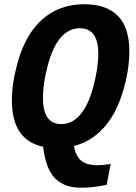

<svg xmlns="http://www.w3.org/2000/svg" viewBox="-20 -689 640 906"><path d="M329.1 0Q336.4 45.9 362.5 68.4Q388.7 90.8 441.4 90.8Q462.9 90.8 502.4 84.5L483.4 183.1Q418.5 196.8 362.8 196.8Q283.2 196.8 239.3 151.9Q195.3 106.9 183.6 3.4Q36.1 -27.8 36.1 -214.4Q36.1 -294.9 61.3 -387.2Q86.4 -479.5 130.1 -541.7Q173.8 -604 236.3 -636.5Q298.8 -668.9 378.9 -668.9Q482.4 -668.9 536.4 -613.8Q590.3 -558.6 590.3 -447.8Q590.3 -355 558.3 -251.7Q526.4 -148.4 468.5 -85Q410.6 -21.5 329.1 0ZM443.8 -435.5Q443.8 -555.7 356.9 -555.7Q304.7 -555.7 266.8 -512.2Q229 -468.8 205.8 -381.8Q182.6 -294.9 182.6 -227.5Q182.6 -103.5 269 -103.5Q320.8 -103.5 358.9 -148.2Q397 -192.9 420.4 -280Q443.8 -367.2 443.8 -435.5Z"/></svg>

Font: Liberation Mono
Style: Bold Italic
Weight: 700
Italic angle: -12°
Monospace: yes
Designer: Steve Matteson
Foundry: Ascender Corporation
Version: Version 2.1.5